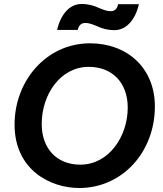

<svg xmlns="http://www.w3.org/2000/svg" viewBox="-20 -930 818 962"><path d="M377 12C592 12 756 -167 756 -397C756 -588 619 -713 431 -713C212 -713 53 -525 53 -306C53 -78 233 12 377 12ZM382 -105C265 -105 189 -185 189 -309C189 -455 281 -595 425 -595C546 -595 620 -512 620 -391C620 -248 527 -105 382 -105ZM266 -780H369C374 -798 383 -815 407 -815C429 -815 448 -806 468 -798C492 -787 517 -779 554 -779C613 -779 658 -831 676 -909H572C568 -891 559 -874 535 -874C512 -874 494 -883 474 -891C449 -902 425 -910 388 -910C329 -910 284 -858 266 -780Z"/></svg>

Font: Fixel Display 20240404 SemiBold
Style: Italic
Weight: 600
Italic angle: -10°
Designer: AlfaBravo + MacPaw
Foundry: Kyrylo Tkachov, Marchela Mozhyna, Serhii Makarenko, Maria Weinstein, Zakhar Kryvoshyya
Version: Version 1.211;Glyphs 3.2 (3225)